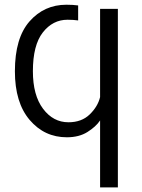

<svg xmlns="http://www.w3.org/2000/svg" viewBox="-20 -563 602 812"><path d="M43 -261.7Q43 -402.3 105 -472.7Q167 -543 260.7 -543Q289.1 -543 310.5 -540V-476.6Q290 -479.5 265.6 -479.5Q203.1 -479.5 161.1 -425.8Q119.1 -372.1 119.1 -261.7Q119.1 -160.2 162.1 -103Q205.1 -45.9 269.5 -45.9Q325.2 -45.9 359.4 -79.1Q393.6 -112.3 403.3 -152.3V-525.4H478.5V229.5H403.3V-53.7Q385.7 -27.3 350.1 -4.9Q314.5 17.6 262.7 17.6Q168 17.6 105.5 -55.7Q43 -128.9 43 -261.7Z"/></svg>

Font: Gothic A1
Style: Regular
Weight: 400
Designer: HanYang I&C Co.,Ltd.
Foundry: HanYang I&C Co.,Ltd.
Version: Version 2.50